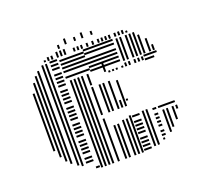

<svg xmlns="http://www.w3.org/2000/svg" viewBox="-100 -661 831 779"><g transform="rotate(-20 316.0 -272.0)"><path d="M60 -128H52V-376H60ZM76 -96H68V-416H76ZM92 -72H84V-440H92ZM108 -56H100V-456H108ZM132 -40H124V-472H132ZM148 -32H140V-472H148ZM208 -4H192V-12H208ZM192 -36H160V-44H192ZM192 -52H160V-60H192ZM192 -76H160V-84H192ZM192 -92H160V-100H192ZM192 -108H160V-116H192ZM192 -124H160V-132H192ZM192 -148H160V-156H192ZM192 -164H160V-172H192ZM192 -180H160V-188H192ZM192 -196H160V-204H192ZM192 -220H160V-228H192ZM192 -236H160V-244H192ZM192 -252H160V-260H192ZM192 -268H160V-276H192ZM192 -292H160V-300H192ZM192 -308H160V-316H192ZM192 -324H160V-332H192ZM192 -340H160V-348H192ZM192 -364H160V-372H192ZM192 -380H160V-388H192ZM192 -396H160V-404H192ZM192 -412H160V-420H192ZM192 -436H160V-444H192ZM192 -452H160V-460H192ZM192 -468H160V-476H192ZM220 0H212V-376H220ZM236 0H228V-376H236ZM252 0H244V-376H252ZM268 0H260V-376H268ZM292 0H284V-184H292ZM292 -200H284V-320H292ZM292 -328H284V-376H292ZM304 -388H200V-396H304ZM304 -412H200V-420H304ZM304 -428H200V-436H304ZM304 -444H200V-452H304ZM304 -460H200V-468H304ZM324 0H316V-144H324ZM324 -200H316V-232H324ZM340 0H332V-144H340ZM340 -200H332V-232H340ZM364 0H356V-152H364ZM364 -200H356V-232H364ZM380 0H372V-152H380ZM380 -200H372V-232H380ZM396 0H388V-160H396ZM396 -200H388V-232H396ZM432 -4H400V-12H432ZM432 -20H400V-28H432ZM432 -36H400V-44H432ZM432 -52H400V-60H432ZM432 -76H400V-84H432ZM432 -92H400V-100H432ZM432 -108H400V-116H432ZM432 -124H400V-132H432ZM432 -148H400V-156H432ZM408 -220H400V-228H408ZM324 -232H316V-320H324ZM340 -232H332V-320H340ZM364 -232H356V-320H364ZM364 -360H356V-403H364ZM380 -352H372V-360H380ZM396 -232H388V-312H396ZM396 -352H388V-360H396ZM412 -352H404V-360H412ZM436 -352H428V-360H436ZM432 -380H304V-388H432ZM432 -396H304V-404H432ZM432 -412H304V-420H432ZM432 -428H304V-436H432ZM432 -452H304V-460H432ZM432 -468H304V-476H432ZM452 -8H444V-160H452ZM468 -8H460V-160H468ZM496 -20H488V-28H496ZM504 -36H488V-44H504ZM504 -52H488V-60H504ZM504 -76H488V-84H504ZM504 -92H488V-100H504ZM504 -108H488V-116H504ZM504 -124H488V-132H504ZM504 -148H488V-156H504ZM532 -40H524V-136H532ZM548 -56H540V-136H548ZM572 -80H564V-136H572ZM588 -120H580V-136H588ZM584 -148H512V-156H584ZM452 -352H444V-368H452ZM468 -352H460V-368H468ZM492 -352H484V-368H492ZM508 -352H500V-368H508ZM524 -352H516V-368H524ZM568 -348H528V-356H568ZM584 -364H528V-372H584ZM452 -376H444V-472H452ZM468 -376H460V-472H468ZM492 -376H484V-472H492ZM508 -376H500V-472H508ZM524 -376H516V-472H524ZM540 -376H532V-456H540ZM564 -376H556V-432H564ZM580 -376H572V-400H580ZM148 -480H140V-488H148ZM164 -480H156V-496H164ZM180 -480H172V-496H180ZM204 -480H196V-504H204ZM220 -480H212V-504H220ZM236 -480H228V-504H236ZM276 -480H268V-496H276ZM292 -480H284V-496H292ZM308 -480H300V-496H308ZM332 -480H324V-496H332ZM356 -480H348V-496H356ZM380 -480H372V-496H380ZM396 -480H388V-496H396ZM412 -480H404V-496H412ZM428 -480H420V-496H428ZM452 -480H444V-496H452ZM468 -480H460V-496H468ZM484 -480H476V-496H484ZM500 -480H492V-488H500ZM220 -512H212V-528H220ZM252 -520H244V-544H252ZM292 -520H284V-536H292ZM324 -520H316V-544H324ZM364 -520H356V-536H364Z"/></g></svg>

Font: Rubik Lines
Style: Regular
Weight: 400
Designer: Hubert and Fischer, NaN
Foundry: Hubert and Fischer, NaN
Version: Version 2.201